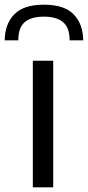

<svg xmlns="http://www.w3.org/2000/svg" viewBox="-63 -799 375 819"><path d="M-43 -627Q-42 -697 -2 -738Q38 -779 124 -779Q211 -779 251 -738Q291 -697 292 -627H234Q234 -681 206 -704.5Q178 -728 124 -728Q70 -728 42.5 -704.5Q15 -681 15 -627ZM77 -540H164V0H77Z"/></svg>

Font: Encode Sans Normal
Style: Regular
Weight: 400
Designer: Pablo Impallari, Andres Torresi
Foundry: Pablo Impallari, Andres Torresi
Version: Version 1.000; ttfautohint (v1.00) -l 8 -r 50 -G 200 -x 14 -